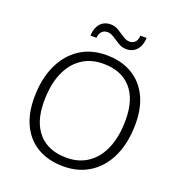

<svg xmlns="http://www.w3.org/2000/svg" viewBox="-159 -1034 1082 1171"><g transform="rotate(20 382.5 -448.5)"><path d="M383 8Q286 8 216.5 -32Q147 -72 110 -146.5Q73 -221 73 -324Q73 -445 113.5 -534Q154 -623 227 -671.5Q300 -720 399 -720Q495 -720 564.5 -680Q634 -640 671.5 -565.5Q709 -491 709 -387Q709 -266 669 -177.5Q629 -89 555.5 -40.5Q482 8 383 8ZM383 -48Q464 -48 522.5 -89Q581 -130 612.5 -206Q644 -282 644 -388Q644 -521 580.5 -592.5Q517 -664 399 -664Q318 -664 259 -623Q200 -582 168.5 -506Q137 -430 137 -323Q137 -191 201 -119.5Q265 -48 383 -48ZM266 -798Q268 -834 280 -857.5Q292 -881 312.5 -893Q333 -905 359 -905Q388 -905 412 -890Q436 -875 458.5 -860Q481 -845 501 -845Q525 -845 538.5 -861Q552 -877 552 -902H593Q591 -866 578.5 -842.5Q566 -819 545.5 -807Q525 -795 499 -795Q471 -795 446.5 -810Q422 -825 400 -839.5Q378 -854 358 -854Q334 -854 320.5 -839Q307 -824 305 -798Z"/></g></svg>

Font: Muli Light
Style: Italic
Weight: 300
Italic angle: -4.541°
Designer: Vernon Adams
Foundry: Vernon Adams
Version: Version 2.100; ttfautohint (v1.8.1.43-b0c9)